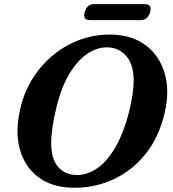

<svg xmlns="http://www.w3.org/2000/svg" viewBox="-20 -878 820 912"><path d="M515 -713.5Q610 -710.5 674 -661.5Q738 -612.5 762.2 -529.5Q786.5 -446.5 762.5 -343Q734.5 -222.5 667.5 -141.8Q600.5 -61 509 -21.8Q417.5 17.5 317 13.5Q221.5 10 158 -39.8Q94.5 -89.5 72.5 -175.8Q50.5 -262 79.5 -375Q99 -450.5 140.5 -513.5Q182 -576.5 239.8 -622.2Q297.5 -668 367.8 -692Q438 -716 515 -713.5ZM337 -47Q384 -44 431.8 -72.2Q479.5 -100.5 521.5 -167.2Q563.5 -234 593 -347Q604.5 -393.5 609.8 -430.8Q615 -468 615 -498Q614 -571.5 581.2 -610.2Q548.5 -649 499.5 -652.5Q451 -657 402.5 -627.5Q354 -598 313.5 -534Q273 -470 248.5 -370Q235.5 -317 229.5 -275.2Q223.5 -233.5 223 -201.5Q223 -124.5 254.5 -87Q286 -49.5 337 -47ZM382.5 -820Q392.5 -858.5 427.5 -858.5H668.5Q703 -858.5 693 -820.5Q682.5 -782.5 647.5 -782.5H407Q372 -782.5 382.5 -820Z"/></svg>

Font: Fraunces 9pt S050 SemiBold
Style: Italic
Weight: 600
Italic angle: -16°
Version: Version 1.000; ttfautohint (v1.8.3)